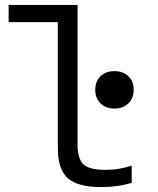

<svg xmlns="http://www.w3.org/2000/svg" viewBox="-20 -750 640 780"><path d="M391 10Q296 10 255.5 -26Q215 -62 215 -147V-660H15V-730H295V-164Q295 -105 319 -82.5Q343 -60 407 -60Q438 -60 464 -64.5Q490 -69 515 -77V-7Q484 2 453.5 6Q423 10 391 10ZM445 -309Q410 -309 388.5 -330Q367 -351 367 -385Q367 -420 388.5 -440.5Q410 -461 445 -461Q480 -461 501.5 -440.5Q523 -420 523 -385Q523 -351 501.5 -330Q480 -309 445 -309Z"/></svg>

Font: M PLUS Code Latin Expanded
Style: Regular
Weight: 400
Width: 7
Designer: Coji Morishita
Foundry: UNDERFOREST DESIGN
Version: Version 1.002; ttfautohint (v1.8.3)